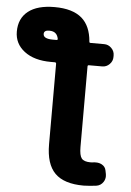

<svg xmlns="http://www.w3.org/2000/svg" viewBox="-67 -811 727 1064"><g transform="rotate(5 296.5 -279.0)"><path d="M218.8 -584Q226.6 -584 225.6 -590.8Q221.7 -610.4 210.9 -620.1Q199.2 -631.8 174.8 -631.8Q145.5 -631.8 145.5 -611.3Q145.5 -584 199.2 -584ZM403.3 -4.9Q403.3 42 416.5 58.6Q429.7 75.2 465.8 75.2Q476.6 75.2 487.3 73.2Q492.2 73.2 498 73.2Q514.6 73.2 529.3 81.1Q548.8 91.8 552.7 113.3L556.6 132.8Q557.6 138.7 557.6 144.5Q557.6 162.1 547.9 176.8Q534.2 197.3 510.7 201.2Q474.6 206.1 439.5 207Q330.1 207 279.3 156.2Q228.5 105.5 228.5 -4.9V-452.1Q228.5 -460 220.7 -460H199.2Q105.5 -460 50.8 -502Q-3.9 -543.9 -3.9 -611.3Q-3.9 -684.6 46.9 -724.6Q97.7 -764.6 193.4 -764.6Q293.9 -764.6 345.7 -719.7Q394.5 -676.8 401.4 -591.8Q401.4 -584 408.2 -584H484.4Q507.8 -584 524.9 -566.9Q542 -549.8 542 -526.4V-517.6Q542 -494.1 524.9 -477.1Q507.8 -460 484.4 -460H410.2Q403.3 -460 403.3 -453.1Z"/></g></svg>

Font: Gen Jyuu Gothic Heavy
Style: Bold
Weight: 900
Designer: [Source Han Sans]
Ryoko NISHIZUKA  (kana & ideographs); Paul D. Hunt (Latin, Greek & Cyrillic); Wenlong ZHANG  (bopomofo
Version: Version 1.002.20150607